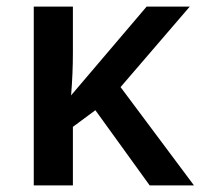

<svg xmlns="http://www.w3.org/2000/svg" viewBox="-20 -560 609 580"><path d="M194.8 -272 422.9 -540H553.2L344.2 -296.9L565.9 0H432.1L268.1 -227.1L200.2 -176.8V0H82V-540H200.2V-398.9Q200.2 -339.4 194.8 -272Z"/></svg>

Font: Open Sans
Style: SemiBold
Weight: 600
Foundry: Ascender Corporation
Version: Version 1.10